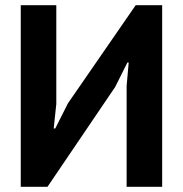

<svg xmlns="http://www.w3.org/2000/svg" viewBox="-20 -720 706 740"><path d="M468 -388 476 -479H471L424 -385L163 0H60V-700H197V-319L187 -225H193L242 -322L503 -700H605V0H468Z"/></svg>

Font: PTSans
Style: Bold
Weight: 700
Designer: A.Korolkova, O.Umpeleva, V.Yefimov
Foundry: ParaType Ltd
Version: Version 2.003W OFL